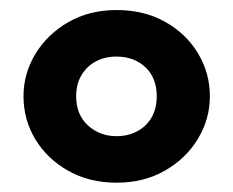

<svg xmlns="http://www.w3.org/2000/svg" viewBox="-20 -724 476 392"><path d="M218 -351Q162.5 -351 119.5 -375.2Q76.5 -399.5 52.2 -439.5Q28 -479.5 28 -527.5Q28 -573.5 52.2 -613.8Q76.5 -654 119.5 -678.8Q162.5 -703.5 218 -703.5Q274 -703.5 317 -679.5Q360 -655.5 384.2 -615.2Q408.5 -575 408.5 -527.5Q408.5 -481 384.2 -440.8Q360 -400.5 317 -375.8Q274 -351 218 -351ZM218 -446Q241.5 -446 260.2 -456Q279 -466 289.5 -484.2Q300 -502.5 300 -527.5Q300 -565 276.8 -586.8Q253.5 -608.5 218 -608.5Q194.5 -608.5 176 -598.8Q157.5 -589 146.5 -570.8Q135.5 -552.5 135.5 -527.5Q135.5 -490 159.5 -468Q183.5 -446 218 -446Z"/></svg>

Font: Geologica Roman
Style: Bold
Weight: 700
Designer: Sindre Bremnes, Frode Helland
Foundry: Monokrom Skriftforlag AS
Version: Version 1.010;gftools[0.9.28]